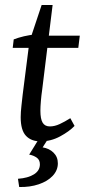

<svg xmlns="http://www.w3.org/2000/svg" viewBox="-20 -559 353 770"><path d="M143 8Q105 8 84 -14.5Q63 -37 63 -89Q63 -109 66 -135Q69 -161 71 -180L98 -392L147 -539H191L149 -198Q146 -178 144 -154.5Q142 -131 142 -115Q142 -82 151 -67Q160 -52 180 -52Q199 -52 219.5 -61.5Q240 -71 262 -85L279 -54Q258 -32 221 -12Q184 8 143 8ZM31 -367 35 -401Q53 -408 76 -413.5Q99 -419 124 -421L152 -416H300L294 -367ZM183 -18 151 32Q177 36 194.5 53Q212 70 212 96Q212 124 191.5 146Q171 168 135.5 180Q100 192 57 191L52 158Q93 155 116.5 140Q140 125 140 100Q140 82 127 73Q114 64 97 61L146 -18Z"/></svg>

Font: Yrsa
Style: Italic
Weight: 400
Italic angle: -7.10001°
Designer: Anna Giedrys (Yrsa+Rasa design), David Brezina (Yrsa art-direction, Rasa art-direction, design)
Foundry: Rosetta Type Foundry
Version: Version 2.004